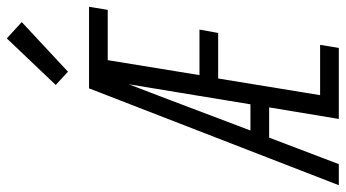

<svg xmlns="http://www.w3.org/2000/svg" viewBox="-262 -771 1017 565"><g transform="rotate(-90 246.5 -488.5)"><path d="M-16 0 269 -735H509L500 -680H352L308 -410H442L432 -355H298L249 -55H397L388 0H179L213 -205H124L46 0ZM145 -260H222L281 -618Q269 -586 256.5 -554Q244 -522 232 -490ZM318 -797 279 -833 416 -977 464 -933Z"/></g></svg>

Font: Iosevka SS18 Light
Style: Italic
Weight: 300
Italic angle: -9°
Monospace: yes
Designer: Belleve Invis
Foundry: Belleve Invis
Version: Version 25.1.1; ttfautohint (v1.8.4)